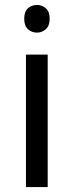

<svg xmlns="http://www.w3.org/2000/svg" viewBox="-20 -757 298 777"><path d="M130 -737Q150 -737 165.5 -723.5Q181 -710 181 -681Q181 -653 165.5 -639Q150 -625 130 -625Q108 -625 93 -639Q78 -653 78 -681Q78 -710 93 -723.5Q108 -737 130 -737ZM173 -536V0H85V-536Z"/></svg>

Font: Noto Znamenny Musical Notation
Style: Regular
Weight: 400
Version: Version 1.003; ttfautohint (v1.8.4.7-5d5b)